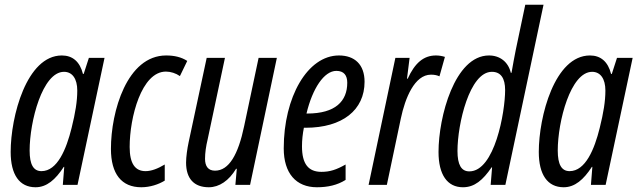

<svg xmlns="http://www.w3.org/2000/svg" viewBox="-20 -780 2691 810"><path d="M130 10C177 10 214 -22 249 -76H251L245 0H307L421 -536H355L333 -468H330C317 -520 286 -546 241 -546C92 -546 25 -288 25 -139C25 -43 62 10 130 10ZM155 -58C121 -58 105 -86 105 -145C105 -267 159 -477 250 -477C285 -477 306 -448 306 -398C306 -353 298 -304 282 -240C260 -151 222 -58 155 -58Z M576 10C613 10 649 -2 675 -18V-86C645 -68 618 -58 594 -58C550 -58 527 -90 527 -160C527 -285 577 -478 680 -478C700 -478 722 -471 739 -459L770 -523C745 -539 716 -546 681 -546C516 -546 448 -310 448 -152C448 -46 493 10 576 10Z M861 10C905 10 946 -18 976 -68H979L973 0H1035L1148 -536H1071L1010 -248C985 -128 946 -60 887 -60C858 -60 845 -79 845 -110C845 -135 849 -163 856 -192L929 -536H852L776 -181C770 -153 765 -118 765 -94C765 -27 798 10 861 10Z M1317 10C1363 10 1403 1 1438 -21V-86C1399 -64 1372 -55 1336 -55C1281 -55 1254 -88 1254 -163C1254 -189 1257 -216 1262 -241H1269C1425 -241 1518 -316 1518 -435C1518 -508 1476 -546 1410 -546C1277 -546 1177 -370 1177 -154C1177 -49 1229 10 1317 10ZM1276 -301H1273C1298 -406 1347 -481 1399 -481C1431 -481 1445 -462 1445 -431C1445 -353 1395 -301 1276 -301Z M1535 0H1612L1671 -280C1689 -366 1729 -465 1798 -465C1812 -465 1823 -463 1834 -458L1857 -540C1844 -544 1832 -546 1819 -546C1767 -546 1730 -514 1700 -448H1697L1708 -536H1648Z M1933 10C1982 10 2017 -20 2054 -74H2056L2050 0H2112L2273 -760H2196L2156 -570C2150 -541 2144 -507 2138 -473H2135C2124 -519 2089 -546 2043 -546C1898 -546 1830 -286 1830 -139C1830 -43 1867 10 1933 10ZM1960 -57C1926 -57 1910 -85 1910 -143C1910 -257 1961 -477 2055 -477C2093 -477 2111 -450 2111 -400C2111 -307 2067 -57 1960 -57Z M2358 10C2405 10 2442 -22 2477 -76H2479L2473 0H2535L2649 -536H2583L2561 -468H2558C2545 -520 2514 -546 2469 -546C2320 -546 2253 -288 2253 -139C2253 -43 2290 10 2358 10ZM2383 -58C2349 -58 2333 -86 2333 -145C2333 -267 2387 -477 2478 -477C2513 -477 2534 -448 2534 -398C2534 -353 2526 -304 2510 -240C2488 -151 2450 -58 2383 -58Z"/></svg>

Font: Noto Sans ExtraCondensed
Style: Italic
Weight: 400
Width: 2
Italic angle: -12°
Designer: Monotype Design Team
Foundry: Monotype Imaging Inc.
Version: Version 2.013